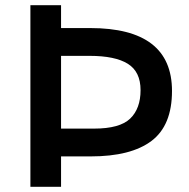

<svg xmlns="http://www.w3.org/2000/svg" viewBox="-20 -719 726 739"><path d="M642 -369Q642 -236 563 -176.5Q484 -117 329 -117H215V0H97V-699H215V-611H327Q642 -611 642 -369ZM325 -504H215V-224H342Q441 -224 481 -262.5Q521 -301 521 -372Q521 -443 472 -473.5Q423 -504 325 -504Z"/></svg>

Font: Montreal
Style: Regular
Weight: 400
Designer: Julieta Ulanovsky, usr_local_share
Foundry: Julieta Ulanovsky, usr_local_share
Version: Version 2.001